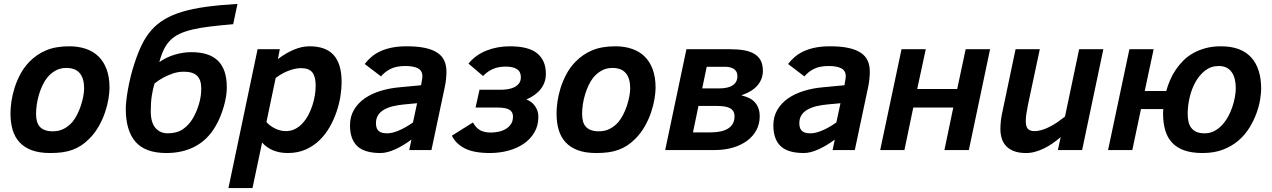

<svg xmlns="http://www.w3.org/2000/svg" viewBox="-20 -762 6457 975"><path d="M33.2 -186Q33.2 -212.4 37.8 -245.6Q42.5 -278.8 53.5 -314.2Q64.5 -349.6 82.5 -384Q100.6 -418.5 127.9 -446.8Q164.6 -485.4 213.4 -506.1Q262.2 -526.9 332 -526.9Q378.4 -526.9 416.3 -513.9Q454.1 -501 480.7 -474.9Q507.3 -448.7 521.7 -409.2Q536.1 -369.6 536.1 -316.9Q536.1 -293 530.8 -260Q525.4 -227.1 513.4 -191.7Q501.5 -156.2 481.7 -121.1Q461.9 -85.9 433.1 -57.1Q412.6 -36.6 391.6 -22.9Q370.6 -9.3 346.7 -0.7Q322.8 7.8 295.4 11.5Q268.1 15.1 234.9 15.1Q180.2 15.1 141.8 1Q103.5 -13.2 79.3 -39.3Q55.2 -65.4 44.2 -102.5Q33.2 -139.6 33.2 -186ZM163.1 -184.1Q163.1 -163.1 167.5 -146.5Q171.9 -129.9 181.9 -118.7Q191.9 -107.4 208.3 -101.3Q224.6 -95.2 248 -95.2Q279.8 -95.2 304 -107.9Q328.1 -120.6 347.2 -142.1Q360.4 -157.7 371.6 -179.7Q382.8 -201.7 390.6 -225.3Q398.4 -249 402.8 -272.2Q407.2 -295.4 407.2 -314Q407.2 -363.8 385 -390.4Q362.8 -417 316.9 -417Q286.1 -417 261.7 -403.3Q237.3 -389.6 219.2 -367.2Q206.5 -351.1 196 -329.1Q185.5 -307.1 178.2 -282.7Q170.9 -258.3 167 -232.9Q163.1 -207.5 163.1 -184.1Z M789.1 -446.8Q826.7 -472.7 868.9 -484.9Q911.1 -497.1 951.7 -497.1Q996.1 -497.1 1029.8 -486.6Q1063.5 -476.1 1086.2 -454.1Q1108.9 -432.1 1120.4 -398.2Q1131.8 -364.3 1131.8 -316.9Q1131.8 -298.3 1128.2 -273.9Q1124.5 -249.5 1116.9 -222.9Q1109.4 -196.3 1098.4 -169.2Q1087.4 -142.1 1072.8 -118.2Q1033.2 -51.3 970.2 -18.1Q907.2 15.1 824.7 15.1Q718.3 15.1 668.5 -41.5Q618.7 -98.1 618.7 -210Q618.7 -226.6 621.6 -252.7Q624.5 -278.8 630.1 -310.1Q635.7 -341.3 644.3 -376Q652.8 -410.6 664.1 -443.8Q681.2 -496.1 701.4 -537.1Q721.7 -578.1 749.3 -609.4Q776.9 -640.6 814.5 -663.3Q852.1 -686 904.5 -701.9Q957 -717.8 1026.1 -727.3Q1095.2 -736.8 1186 -742.2L1164.1 -639.2Q1097.2 -633.3 1045.9 -627.2Q994.6 -621.1 956.3 -611.8Q918 -602.5 890.9 -589.6Q863.8 -576.7 844.5 -557.1Q825.2 -537.6 812 -510.5Q798.8 -483.4 789.1 -446.8ZM764.6 -337.9Q755.9 -308.6 750.7 -275.1Q745.6 -241.7 745.6 -196.8Q745.6 -140.6 769 -112.8Q792.5 -85 832 -85Q878.4 -85 908.9 -106Q939.5 -127 960 -162.1Q978.5 -194.3 990.2 -233.2Q1002 -272 1002 -313Q1002 -356.9 980.5 -377.4Q959 -397.9 914.1 -397.9Q883.8 -397.9 856.7 -388.4Q829.6 -378.9 809.1 -367.7Q785.2 -354.5 764.6 -337.9Z M1262.2 192.9H1140.1L1288.1 -512.2H1400.9L1391.1 -461.9Q1430.7 -492.2 1471.7 -509.5Q1512.7 -526.9 1552.2 -526.9Q1591.3 -526.9 1621.6 -516.6Q1651.9 -506.3 1672.6 -484.4Q1693.4 -462.4 1704.1 -427.7Q1714.8 -393.1 1714.8 -344.2Q1714.8 -313.5 1709 -274.9Q1703.1 -236.3 1689.7 -196.3Q1676.3 -156.2 1655 -118.4Q1633.8 -80.6 1603.5 -50.8Q1573.2 -21 1532.7 -2.9Q1492.2 15.1 1440.9 15.1Q1400.4 15.1 1366.9 1.5Q1333.5 -12.2 1311 -38.1ZM1333 -142.1Q1340.8 -133.3 1351.6 -125Q1362.3 -116.7 1375 -110.4Q1387.7 -104 1401.9 -100.1Q1416 -96.2 1431.2 -96.2Q1457 -96.2 1478.3 -106.9Q1499.5 -117.7 1516.4 -136Q1533.2 -154.3 1545.7 -177.7Q1558.1 -201.2 1566.4 -226.8Q1574.7 -252.4 1578.9 -278.1Q1583 -303.7 1583 -326.2Q1583 -372.6 1566.2 -394.3Q1549.3 -416 1508.3 -416Q1492.7 -416 1475.8 -412.1Q1459 -408.2 1442.1 -401.6Q1425.3 -395 1409.4 -385.7Q1393.6 -376.5 1379.9 -366.2Z M2058.1 0 2069.3 -53.2Q2028.3 -22.5 1986.8 -3.7Q1945.3 15.1 1912.1 15.1Q1831.1 15.1 1794.2 -20Q1757.3 -55.2 1757.3 -125Q1757.3 -169.9 1777.6 -204.3Q1797.9 -238.8 1832.5 -262.7Q1867.2 -286.6 1912.8 -300.5Q1958.5 -314.5 2009.3 -318.8L2118.2 -329.1L2122.1 -352.1Q2123 -357.9 2124 -363.3Q2125 -368.7 2125 -374Q2125 -403.3 2102.3 -415Q2079.6 -426.8 2038.1 -426.8Q1991.7 -426.8 1962.4 -411.6Q1933.1 -396.5 1915 -374L1832 -437Q1845.7 -455.1 1864.3 -471.4Q1882.8 -487.8 1908.4 -500.2Q1934.1 -512.7 1967.8 -519.8Q2001.5 -526.9 2045.9 -526.9Q2101.6 -526.9 2139.9 -518.3Q2178.2 -509.8 2202.1 -493.4Q2226.1 -477.1 2236.6 -453.1Q2247.1 -429.2 2247.1 -397.9Q2247.1 -381.3 2245.1 -361.6Q2243.2 -341.8 2239.3 -323.2L2170.9 0ZM2098.1 -237.8 2034.2 -231.9Q2002.4 -229 1976.1 -222.7Q1949.7 -216.3 1930.2 -205.1Q1910.6 -193.8 1899.9 -177Q1889.2 -160.2 1889.2 -136.2Q1889.2 -120.6 1893.3 -110.8Q1897.5 -101.1 1905 -95.2Q1912.6 -89.4 1923.3 -87.2Q1934.1 -85 1947.3 -85Q1959 -85 1973.9 -88.6Q1988.8 -92.3 2005.6 -99.4Q2022.5 -106.4 2040.5 -116.7Q2058.6 -127 2077.1 -140.1Z M2415 -306.2H2522Q2539.1 -306.2 2557.4 -308.8Q2575.7 -311.5 2590.6 -318.6Q2605.5 -325.7 2615.2 -338.1Q2625 -350.6 2625 -370.1Q2625 -397.9 2605 -410.9Q2585 -423.8 2547.9 -423.8Q2509.8 -423.8 2481.9 -411.1Q2454.1 -398.4 2433.1 -376L2358.9 -439Q2395.5 -483.4 2450.2 -505.1Q2504.9 -526.9 2569.8 -526.9Q2664.1 -526.9 2708 -491Q2752 -455.1 2752 -387.2Q2752 -343.3 2726.1 -310.1Q2700.2 -276.9 2652.8 -256.8Q2680.2 -247.1 2697 -223.1Q2713.9 -199.2 2713.9 -168.9Q2713.9 -123.5 2693.4 -89.1Q2672.9 -54.7 2638.7 -31.5Q2604.5 -8.3 2560.1 3.4Q2515.6 15.1 2467.8 15.1Q2386.2 15.1 2339.8 -8.8Q2293.5 -32.7 2274.9 -73.2L2381.8 -140.1Q2397 -112.3 2418.5 -100.6Q2439.9 -88.9 2472.2 -88.9Q2490.2 -88.9 2510.3 -92.8Q2530.3 -96.7 2546.9 -106.2Q2563.5 -115.7 2574.2 -131.1Q2585 -146.5 2585 -169.9Q2585 -193.4 2567.1 -204.6Q2549.3 -215.8 2505.9 -215.8H2395Z M2806.2 -186Q2806.2 -212.4 2810.8 -245.6Q2815.4 -278.8 2826.4 -314.2Q2837.4 -349.6 2855.5 -384Q2873.5 -418.5 2900.9 -446.8Q2937.5 -485.4 2986.3 -506.1Q3035.2 -526.9 3105 -526.9Q3151.4 -526.9 3189.2 -513.9Q3227.1 -501 3253.7 -474.9Q3280.3 -448.7 3294.7 -409.2Q3309.1 -369.6 3309.1 -316.9Q3309.1 -293 3303.7 -260Q3298.3 -227.1 3286.4 -191.7Q3274.4 -156.2 3254.6 -121.1Q3234.9 -85.9 3206.1 -57.1Q3185.5 -36.6 3164.6 -22.9Q3143.6 -9.3 3119.6 -0.7Q3095.7 7.8 3068.4 11.5Q3041 15.1 3007.8 15.1Q2953.1 15.1 2914.8 1Q2876.5 -13.2 2852.3 -39.3Q2828.1 -65.4 2817.1 -102.5Q2806.2 -139.6 2806.2 -186ZM2936 -184.1Q2936 -163.1 2940.4 -146.5Q2944.8 -129.9 2954.8 -118.7Q2964.8 -107.4 2981.2 -101.3Q2997.6 -95.2 3021 -95.2Q3052.7 -95.2 3076.9 -107.9Q3101.1 -120.6 3120.1 -142.1Q3133.3 -157.7 3144.5 -179.7Q3155.8 -201.7 3163.6 -225.3Q3171.4 -249 3175.8 -272.2Q3180.2 -295.4 3180.2 -314Q3180.2 -363.8 3158 -390.4Q3135.7 -417 3089.8 -417Q3059.1 -417 3034.7 -403.3Q3010.3 -389.6 2992.2 -367.2Q2979.5 -351.1 2969 -329.1Q2958.5 -307.1 2951.2 -282.7Q2943.8 -258.3 2939.9 -232.9Q2936 -207.5 2936 -184.1Z M3744.6 -277.8Q3765.1 -272.9 3782.5 -264.9Q3799.8 -256.8 3812 -243.9Q3824.2 -231 3831.1 -213.1Q3837.9 -195.3 3837.9 -170.9Q3837.9 -133.3 3821.5 -102.1Q3805.2 -70.8 3775.1 -48.1Q3745.1 -25.4 3702.6 -12.7Q3660.2 0 3607.9 0H3357.9L3465.8 -512.2H3684.6Q3726.6 -512.2 3758.3 -506.6Q3790 -501 3811.3 -488Q3832.5 -475.1 3843.3 -454.1Q3854 -433.1 3854 -401.9Q3854 -362.3 3828.4 -330.3Q3802.7 -298.3 3744.6 -277.8ZM3629.9 -313Q3678.7 -313 3701.7 -329.3Q3724.6 -345.7 3724.6 -375Q3724.6 -389.2 3719.2 -398.4Q3713.9 -407.7 3704.8 -413.1Q3695.8 -418.5 3684.6 -420.7Q3673.3 -422.9 3661.6 -422.9H3568.8L3545.9 -313ZM3589.8 -89.8Q3617.7 -89.8 3639.9 -94.7Q3662.1 -99.6 3677.7 -109.6Q3693.4 -119.6 3701.7 -134.8Q3710 -149.9 3710 -170.9Q3710 -187 3703.6 -197.3Q3697.3 -207.5 3685.1 -213.6Q3672.9 -219.7 3655 -221.9Q3637.2 -224.1 3613.8 -224.1H3526.9L3499 -89.8Z M4208 0 4219.2 -53.2Q4178.2 -22.5 4136.7 -3.7Q4095.2 15.1 4062 15.1Q3981 15.1 3944.1 -20Q3907.2 -55.2 3907.2 -125Q3907.2 -169.9 3927.5 -204.3Q3947.8 -238.8 3982.4 -262.7Q4017.1 -286.6 4062.7 -300.5Q4108.4 -314.5 4159.2 -318.8L4268.1 -329.1L4272 -352.1Q4272.9 -357.9 4273.9 -363.3Q4274.9 -368.7 4274.9 -374Q4274.9 -403.3 4252.2 -415Q4229.5 -426.8 4188 -426.8Q4141.6 -426.8 4112.3 -411.6Q4083 -396.5 4064.9 -374L3981.9 -437Q3995.6 -455.1 4014.2 -471.4Q4032.7 -487.8 4058.3 -500.2Q4084 -512.7 4117.7 -519.8Q4151.4 -526.9 4195.8 -526.9Q4251.5 -526.9 4289.8 -518.3Q4328.1 -509.8 4352.1 -493.4Q4376 -477.1 4386.5 -453.1Q4397 -429.2 4397 -397.9Q4397 -381.3 4395 -361.6Q4393.1 -341.8 4389.2 -323.2L4320.8 0ZM4248 -237.8 4184.1 -231.9Q4152.3 -229 4126 -222.7Q4099.6 -216.3 4080.1 -205.1Q4060.5 -193.8 4049.8 -177Q4039.1 -160.2 4039.1 -136.2Q4039.1 -120.6 4043.2 -110.8Q4047.4 -101.1 4054.9 -95.2Q4062.5 -89.4 4073.2 -87.2Q4084 -85 4097.2 -85Q4108.9 -85 4123.8 -88.6Q4138.7 -92.3 4155.5 -99.4Q4172.4 -106.4 4190.4 -116.7Q4208.5 -127 4227.1 -140.1Z M4899.9 0H4775.9L4820.8 -215.8H4617.7L4572.8 0H4449.7L4558.1 -512.2H4681.2L4637.7 -310.1H4840.8L4883.8 -512.2H5007.8Z M5260.3 -512.2 5200.2 -230Q5194.8 -203.6 5191.9 -183.3Q5189 -163.1 5189 -147.9Q5189 -118.7 5200 -107.4Q5210.9 -96.2 5232.9 -96.2Q5252 -96.2 5271.7 -102.3Q5291.5 -108.4 5311.5 -118.7Q5331.5 -128.9 5350.8 -142.3Q5370.1 -155.8 5388.2 -169.9L5460 -512.2H5583L5475.1 0H5352.1L5366.2 -65.9Q5347.2 -49.3 5326.2 -34.7Q5305.2 -20 5283 -9Q5260.7 2 5237.5 8.5Q5214.4 15.1 5190.9 15.1Q5153.3 15.1 5128.2 5.1Q5103 -4.9 5087.9 -21.7Q5072.8 -38.6 5066.4 -60.8Q5060.1 -83 5060.1 -106.9Q5060.1 -129.9 5063 -152.3Q5065.9 -174.8 5069.3 -189L5137.2 -512.2Z M5886.2 -186Q5886.2 -191.4 5886.7 -197Q5887.2 -202.6 5887.2 -208H5773.9L5730 0H5606.9L5715.3 -512.2H5838.4L5793 -299.8H5902.3Q5909.7 -326.7 5921.4 -354.2Q5933.1 -381.8 5950 -407Q5966.8 -432.1 5988.8 -454.1Q6010.7 -476.1 6039.3 -492.2Q6067.9 -508.3 6102.8 -517.6Q6137.7 -526.9 6180.2 -526.9Q6281.7 -526.9 6333 -471.2Q6384.3 -415.5 6384.3 -311Q6384.3 -288.6 6378.9 -255.6Q6373.5 -222.7 6360.4 -186.5Q6347.2 -150.4 6325.2 -114.3Q6303.2 -78.1 6270.3 -49.3Q6237.3 -20.5 6191.9 -2.7Q6146.5 15.1 6086.9 15.1Q6031.7 15.1 5993.4 1.5Q5955.1 -12.2 5931.4 -38.1Q5907.7 -64 5897 -101.3Q5886.2 -138.7 5886.2 -186ZM6011.2 -184.1Q6011.2 -163.1 6015.1 -145Q6019 -127 6028.8 -113.5Q6038.6 -100.1 6055.2 -92.5Q6071.8 -85 6097.2 -85Q6124 -85 6146 -96.4Q6168 -107.9 6185.5 -126.7Q6203.1 -145.5 6216.3 -169.4Q6229.5 -193.4 6238 -219Q6246.6 -244.6 6251 -269.3Q6255.4 -293.9 6255.4 -314Q6255.4 -338.9 6250.5 -359.4Q6245.6 -379.9 6235.1 -395Q6224.6 -410.2 6208.3 -418.5Q6191.9 -426.8 6168.9 -426.8Q6129.9 -426.8 6100.3 -404.1Q6070.8 -381.3 6051 -345.9Q6031.2 -310.5 6021.2 -267.6Q6011.2 -224.6 6011.2 -184.1Z"/></svg>

Font: Lorenzo Sans
Style: Bold Italic
Weight: 700
Italic angle: -12°
Foundry: Intel Corporation
Version: Version 1.00; ttfautohint (v1.5)